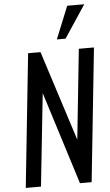

<svg xmlns="http://www.w3.org/2000/svg" viewBox="-68 -1118 662 1160"><g transform="rotate(-5 263.5 -537.5)"><path d="M305.2 -877.4 385.3 -1074.7H488.8L357.9 -877.4ZM40 0 125 -809.6H200.2L375.5 -263.2L432.6 -809.6H524.4L439.5 0H368.7L191.9 -561.5L132.3 0Z"/></g></svg>

Font: Oswald
Style: Regular
Weight: 400
Designer: Vernon Adams
Foundry: Vernon Adams
Version: 3.0; ttfautohint (v0.94.23-7a4d-dirty) -l 8 -r 50 -G 200 -x 